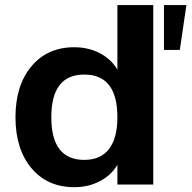

<svg xmlns="http://www.w3.org/2000/svg" viewBox="-20 -739 767 769"><path d="M277.3 10.7Q169.9 10.7 106 -65.4Q42 -141.6 42 -269.5Q42 -397.5 106 -473.6Q169.9 -549.8 277.3 -549.8Q334 -549.8 379.9 -525.9Q425.8 -502 450.2 -460V-718.8H593.8V0H450.2V-79.1Q425.8 -37.1 379.9 -13.2Q334 10.7 277.3 10.7ZM317.4 -98.6Q382.8 -98.6 416.5 -142.1Q450.2 -185.5 450.2 -269.5Q450.2 -440.4 317.4 -440.4Q185.5 -440.4 185.5 -269.5Q185.5 -98.6 317.4 -98.6ZM636.7 -539.1V-718.8H726.6L700.2 -539.1Z"/></svg>

Font: Min Sans Bold
Style: Regular
Weight: 700
Designer: Jinseong-Kim, NotoSansCJK, Nunito
Foundry: Jinseong-Kim
Version: Version 1.400;Glyphs 3.1.2 (3151)